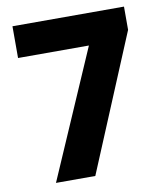

<svg xmlns="http://www.w3.org/2000/svg" viewBox="-81 -780 725 846"><g transform="rotate(-10 281.5 -356.5)"><path d="M349 -571H32V-713H531V-609L277 0H101Z"/></g></svg>

Font: Noto Sans Bengali ExtraBold
Style: Regular
Weight: 800
Designer: Jelle Bosma - Monotype Design Team
Foundry: Monotype Imaging Inc.
Version: Version 2.003; ttfautohint (v1.8.4.7-5d5b)